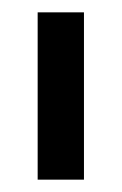

<svg xmlns="http://www.w3.org/2000/svg" viewBox="-20 -756 197 311"><path d="M41 -465V-736H116V-465Z"/></svg>

Font: Stick No Bills
Style: Regular
Weight: 400
Version: Version 2.000